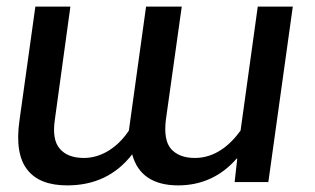

<svg xmlns="http://www.w3.org/2000/svg" viewBox="-20 -551 954 581"><path d="M866 -531H760L708 -156C675 -110 629 -73 570 -73C536 -73 513 -83 497 -101C482 -119 477 -148 482 -189L530 -531H422L370 -156C340 -110 291 -73 234 -73C200 -73 176 -83 161 -101C145 -119 140 -148 146 -189L193 -531H87L39 -187C29 -118 38 -68 63 -37C88 -5 129 10 183 10C266 10 331 -21 380 -84C397 -20 446 10 519 10C589 10 649 -17 696 -71H698L690 0H792Z"/></svg>

Font: Cheyenne Sans Medium
Style: Italic
Weight: 500
Italic angle: -8.13011°
Designer: The Public Sans project authors (U.S. Web Design System), Libre Franklin designed by Pablo Impallari and Rodrigo Fuenzal
Foundry: The Cheyenne Sans Project Authors
Version: Version 2.007